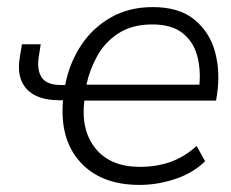

<svg xmlns="http://www.w3.org/2000/svg" viewBox="-20 -514 653 542"><path d="M374 8Q265 8 206.5 -56.5Q148 -121 158 -231H148Q84 -231 55 -263Q26 -295 36 -353L42 -389H95L89 -351Q84 -316 98 -295Q112 -274 153 -274H164Q176 -336 208.5 -385.5Q241 -435 292.5 -464.5Q344 -494 411 -494Q486 -494 529 -458.5Q572 -423 587 -367.5Q602 -312 593 -250L590 -230H218Q208 -146 250 -94.5Q292 -43 375 -43Q422 -43 461.5 -57Q501 -71 535 -102L559 -59Q526 -26 475.5 -9Q425 8 374 8ZM410 -445Q353 -445 314.5 -420Q276 -395 254.5 -356Q233 -317 224 -275H543Q547 -322 535.5 -360.5Q524 -399 493.5 -422Q463 -445 410 -445Z"/></svg>

Font: Nunito Sans Light
Style: Italic
Weight: 300
Italic angle: -9°
Designer: Vernon Adams
Foundry: Vernon Adams
Version: Version 3.006; ttfautohint (v1.8.3)